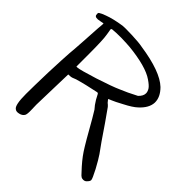

<svg xmlns="http://www.w3.org/2000/svg" viewBox="-183 -788 954 954"><g transform="rotate(45 294.0 -311.5)"><path d="M140.6 -651.4Q147.5 -652.3 163.1 -652.3Q179.7 -652.3 206.1 -651.4Q257.8 -649.4 281.2 -644.5Q433.6 -622.1 489.3 -569.3Q525.4 -533.2 524.4 -494.1Q522.5 -455.1 482.4 -418.9Q462.9 -400.4 418.9 -377.9Q378.9 -356.4 366.2 -351.6Q350.6 -345.7 347.7 -343.8Q347.7 -342.8 350.6 -338.9Q353.5 -335 359.4 -328.1Q367.2 -322.3 374 -314.5Q397.5 -282.2 420.9 -248Q483.4 -155.3 510.7 -119.1Q525.4 -97.7 549.8 -52.7Q573.2 -7.8 573.2 1Q573.2 8.8 564.5 17.6Q556.6 28.3 543.9 28.3Q535.2 28.3 530.3 25.4Q524.4 22.5 511.7 7.8Q470.7 -35.2 446.3 -72.3Q421.9 -109.4 360.4 -218.8Q340.8 -251 336.9 -257.8Q322.3 -273.4 307.6 -297.9Q295.9 -321.3 293 -325.2Q289.1 -330.1 283.2 -328.1Q254.9 -321.3 221.7 -314.5Q196.3 -308.6 166 -299.8Q144.5 -290 133.8 -290Q122.1 -290 121.1 -289.1Q121.1 -288.1 118.2 -183.6Q115.2 -72.3 115.2 -71.3Q115.2 -50.8 116.2 -35.2Q117.2 -6.8 112.3 2.9Q104.5 16.6 86.9 20.5Q68.4 25.4 58.6 16.6Q41 4.9 41 -72.3Q41 -121.1 43.9 -223.6Q47.9 -327.1 50.8 -367.2Q53.7 -394.5 57.6 -459Q62.5 -536.1 63.5 -555.7Q67.4 -591.8 65.4 -592.8Q65.4 -592.8 45.9 -588.9Q14.6 -582 10.7 -595.7Q9.8 -600.6 9.8 -603.5Q8.8 -611.3 14.6 -614.3Q22.5 -620.1 46.9 -628.9Q83 -642.6 140.6 -651.4ZM240.2 -601.6Q217.8 -603.5 179.7 -604.5Q177.7 -604.5 176.8 -604.5Q139.6 -604.5 123 -602.5Q115.2 -602.5 113.3 -600.6Q111.3 -598.6 111.3 -595.7Q112.3 -593.8 116.2 -566.4Q122.1 -535.2 122.1 -434.6Q122.1 -404.3 122.1 -345.7Q124 -345.7 128.9 -345.7Q146.5 -346.7 233.4 -374Q320.3 -402.3 352.5 -417Q359.4 -419.9 394.5 -435.5Q420.9 -449.2 441.4 -459Q460.9 -477.5 460.9 -496.1Q460.9 -508.8 452.1 -522.5Q443.4 -535.2 418.9 -551.8Q392.6 -570.3 346.7 -583Q299.8 -595.7 240.2 -601.6Z"/></g></svg>

Font: Yahfie
Style: Heavy
Weight: 600
Designer: Joe Palazzolo
Foundry: jozolo LLC
Version: Version 001.000